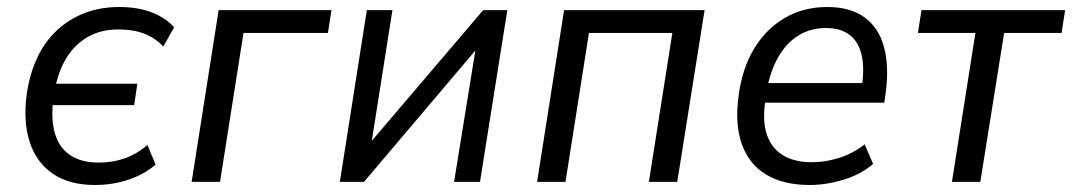

<svg xmlns="http://www.w3.org/2000/svg" viewBox="-20 -519 3060 548"><path d="M251 9Q178 9 131 -23Q84 -55 65 -113Q46 -171 56 -248Q64 -306 85.5 -352.5Q107 -399 141.5 -431.5Q176 -464 221 -481.5Q266 -499 320 -499Q374 -499 413.5 -483.5Q453 -468 477 -441L446 -386Q423 -411 391.5 -423Q360 -435 318 -435Q268 -435 230.5 -413.5Q193 -392 169.5 -353.5Q146 -315 136 -261L131 -280H372L363 -219H122L132 -236Q125 -178 137 -137.5Q149 -97 180.5 -76Q212 -55 262 -55Q302 -55 336 -67Q370 -79 401 -105L424 -49Q403 -31 376 -18Q349 -5 317.5 2Q286 9 251 9Z M527 0 604 -490H926L916 -425H675L608 0Z M950 0 1027 -490H1100L1036 -84H1013L1359 -490H1428L1350 0H1276L1342 -407H1364L1019 0Z M1513 0 1590 -490H1991L1913 0H1832L1899 -425H1661L1594 0Z M2291 9Q2216 9 2167 -20.5Q2118 -50 2097.5 -107Q2077 -164 2088 -245Q2098 -323 2132 -379.5Q2166 -436 2219.5 -467.5Q2273 -499 2341 -499Q2407 -499 2447.5 -469.5Q2488 -440 2503 -385Q2518 -330 2508 -255L2504 -226H2147L2156 -282H2458L2439 -265Q2448 -323 2439.5 -361Q2431 -399 2405.5 -419Q2380 -439 2337 -439Q2293 -439 2258.5 -417.5Q2224 -396 2201.5 -356.5Q2179 -317 2169 -264L2166 -241Q2155 -180 2167.5 -139Q2180 -98 2213 -77Q2246 -56 2297 -56Q2335 -56 2374 -68Q2413 -80 2448 -107L2472 -51Q2435 -20 2386 -5.5Q2337 9 2291 9Z M2697 0 2764 -425H2600L2610 -490H3020L3010 -425H2846L2778 0Z"/></svg>

Font: Nunito Sans 10pt SemiCondensed
Style: Italic
Weight: 400
Width: 4
Italic angle: -9°
Designer: Vernon Adams
Foundry: Vernon Adams
Version: Version 3.101;gftools[0.9.27]